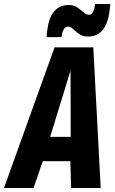

<svg xmlns="http://www.w3.org/2000/svg" viewBox="-57 -941 575 961"><path d="M-37 0 216 -704H410L447 0H299L295 -134H157L111 0ZM194 -256H297L296 -588ZM176 -755Q176 -765 177.5 -775Q179 -785 180 -794Q197 -916 287 -916Q313 -916 330.5 -903.5Q348 -891 361.5 -879Q375 -867 389 -867Q403 -867 409.5 -883Q416 -899 418 -913Q419 -917 419 -921H495Q494 -911 493 -901.5Q492 -892 491 -883Q474 -758 383 -758Q357 -758 339.5 -770.5Q322 -783 309 -795.5Q296 -808 283 -808Q270 -808 261.5 -793Q253 -778 252 -762Q252 -761 251.5 -758Q251 -755 251 -755Z"/></svg>

Font: Georama SemiCondensed
Style: Bold Italic
Weight: 700
Width: 4
Italic angle: -9°
Designer: Jean-Baptiste Levee
Foundry: Production Type
Version: Version 1.000